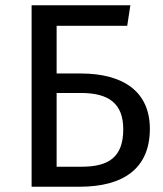

<svg xmlns="http://www.w3.org/2000/svg" viewBox="-20 -709 619 729"><path d="M195 -430V-611H463L475 -689H100V0H282C447 0 549 -68 549 -220C549 -359 451 -430 286 -430ZM195 -76V-356H287C392 -356 448 -317 448 -218C448 -111 391 -76 290 -76Z"/></svg>

Font: Fira Sans
Style: Regular
Weight: 400
Designer: Carrois Corporate & Edenspiekermann AG
Foundry: Carrois Corporate GbR & Edenspiekermann AG
Version: Version 4.203